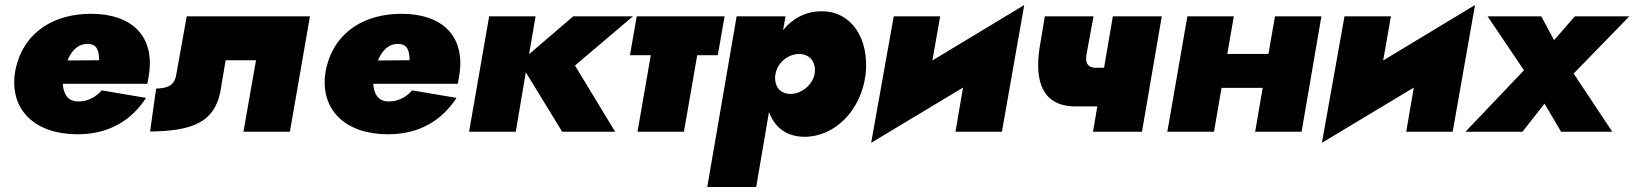

<svg xmlns="http://www.w3.org/2000/svg" viewBox="-20 -525 6512 765"><path d="M562 -135 385 -165C363 -139 328 -118 285 -121C249 -124 233 -151 230 -191H567C571 -209 573 -227 575 -239C592 -383 504 -470 343 -470C193 -470 87 -397 50 -279C45 -263 41 -248 39 -231C20 -86 120 10 289 10C415 10 504 -46 562 -135ZM332 -350C369 -348 374 -320 375 -285L249 -284C264 -322 291 -352 332 -350Z M1215 -460H724L681 -221C671 -179 641 -174 602 -172L578 -1C745 -3 834 -37 858 -160L879 -285H1000L950 0H1135Z M1799 -135 1622 -165C1600 -139 1565 -118 1522 -121C1486 -124 1470 -151 1467 -191H1804C1808 -209 1810 -227 1812 -239C1829 -383 1741 -470 1580 -470C1430 -470 1324 -397 1287 -279C1282 -263 1278 -248 1276 -231C1257 -86 1357 10 1526 10C1652 10 1741 -46 1799 -135ZM1569 -350C1606 -348 1611 -320 1612 -285L1486 -284C1501 -322 1528 -352 1569 -350Z M1929 -460 1849 0H2035L2075 -237L2220 0H2431L2271 -264L2502 -460H2264L2088 -309L2114 -460Z M2517 -460 2490 -305H2573L2520 0H2705L2758 -305H2840L2867 -460Z M2993 220 3044 -79C3065 -21 3110 20 3186 20C3306 20 3412 -85 3429 -230C3444 -369 3374 -481 3253 -480C3188 -480 3137 -450 3100 -405L3110 -460H2915L2798 220ZM3226 -232C3218 -186 3172 -149 3127 -151C3087 -152 3064 -182 3069 -226L3071 -235C3081 -280 3125 -311 3166 -310C3210 -308 3232 -275 3226 -232Z M3726 -460H3541L3451 44L3817 -176L3787 0H3972L4061 -505L3695 -284Z M4337 -460H4143L4121 -328C4104 -205 4130 -101 4266 -101H4352L4335 0H4530L4609 -460H4414L4379 -255H4347C4319 -255 4302 -269 4309 -308Z M4711 -460 4631 0H4817L4847 -175H5011L4981 0H5166L5245 -460H5060L5034 -310H4870L4896 -460Z M5522 -460H5337L5247 44L5613 -176L5583 0H5768L5857 -505L5491 -284Z M6255 -460 6172 -365 6121 -460H5907L6052 -245L5819 0H6046L6134 -112L6200 0H6404L6250 -232L6472 -460Z"/></svg>

Font: Jost* Black
Style: Italic
Weight: 900
Italic angle: -10°
Version: Version 3.7